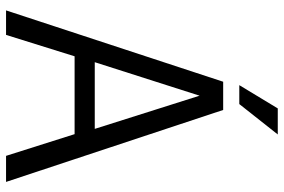

<svg xmlns="http://www.w3.org/2000/svg" viewBox="-168 -748 916 619"><g transform="rotate(90 289.5 -438.0)"><path d="M566 0H482L412 -221H161L92 0H13L243 -700H334ZM395 -286 288 -624 180 -286ZM254 -752 329 -876H413L315 -752Z"/></g></svg>

Font: Gudea
Style: Regular
Weight: 400
Designer: Agustina Mingote
Foundry: Agustina Mingote
Version: Version 1.002